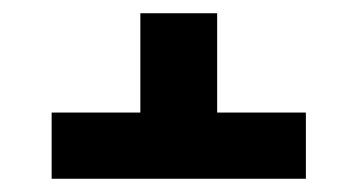

<svg xmlns="http://www.w3.org/2000/svg" viewBox="-20 -560 540 290"><path d="M58 -290V-390H192V-540H308V-390H442V-290Z"/></svg>

Font: Iosevka SS18 Extrabold
Style: Regular
Weight: 800
Monospace: yes
Designer: Belleve Invis
Foundry: Belleve Invis
Version: Version 25.1.1; ttfautohint (v1.8.4)